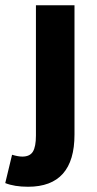

<svg xmlns="http://www.w3.org/2000/svg" viewBox="-71 -516 369 732"><path d="M36 196Q-16 196 -51 182L-25 74Q-2 81 14 81Q43 81 54.5 62Q66 43 66 1V-496H213V-3Q213 196 36 196Z"/></svg>

Font: Toshiba Sans
Style: Bold
Weight: 700
Designer: Paul D. Hunt
Foundry: Toshiba Corporation
Version: Version 2.020;PS 2.0;hotconv 1.0.86;makeotf.lib2.5.63406